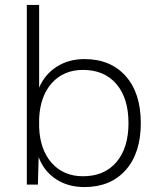

<svg xmlns="http://www.w3.org/2000/svg" viewBox="-20 -750 649 780"><path d="M552 -250Q552 -128 490.5 -59Q429 10 323 10Q256 10 207 -22.5Q158 -55 137 -112L134 0H89V-730H139V-394Q162 -448 210.5 -479Q259 -510 323 -510Q429 -510 490.5 -441Q552 -372 552 -250ZM502 -250Q502 -351 453 -408.5Q404 -466 317 -466Q239 -466 191 -413Q143 -360 139 -268V-232Q143 -140 191 -87Q239 -34 317 -34Q404 -34 453 -91.5Q502 -149 502 -250Z"/></svg>

Font: Work Sans Light
Style: Regular
Weight: 300
Designer: Wei Huang
Foundry: Wei Huang
Version: Version 1.500